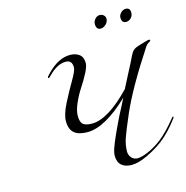

<svg xmlns="http://www.w3.org/2000/svg" viewBox="-152 -1255 1363 1407"><g transform="rotate(-15 530.0 -551.0)"><path d="M730 -1112Q748 -1112 760 -1100.5Q772 -1089 772 -1074Q772 -1050 753 -1032Q734 -1014 712 -1014Q679 -1014 679 -1058Q679 -1077 694 -1094.5Q709 -1112 730 -1112ZM925 -1107Q959 -1107 959 -1070Q959 -1046 943 -1029.5Q927 -1013 905 -1013Q872 -1013 872 -1055Q872 -1073 888.5 -1090Q905 -1107 925 -1107ZM768 -540Q785 -575 825 -650.5Q865 -726 879 -757Q892 -785 905.5 -798.5Q919 -812 945 -820Q1020 -844 1032 -844Q1040 -844 1040 -836Q1040 -833 1034.5 -830Q1029 -827 1019 -820Q1009 -813 1001 -801Q824 -531 751 -362Q698 -240 681.5 -190.5Q665 -141 665 -93Q665 -66 683 -46Q701 -26 728 -26Q759 -26 810 -48Q861 -70 912 -108Q974 -156 1048 -248Q1052 -254 1056 -254Q1060 -254 1060 -250Q1060 -248 1058 -244Q990 -152 920 -98Q863 -55 794 -22.5Q725 10 674 10Q626 10 598 -14Q570 -38 570 -87Q570 -98 573 -113Q576 -128 583 -147.5Q590 -167 597 -184Q604 -201 615.5 -227Q627 -253 635 -270Q643 -287 657 -316.5Q671 -346 678 -360Q688 -381 710.5 -422.5Q733 -464 741 -482Q556 -306 424 -306Q356 -306 323 -334.5Q290 -363 290 -424Q290 -475 330 -553.5Q370 -632 409.5 -699Q449 -766 449 -790Q449 -846 401 -846Q338 -846 274 -782Q254 -762 252 -762Q246 -762 246 -768Q246 -774 268 -796Q355 -886 444 -886Q485 -886 513 -865.5Q541 -845 541 -799Q541 -773 516.5 -726Q492 -679 462.5 -634.5Q433 -590 408.5 -535Q384 -480 384 -440Q384 -392 404 -375Q424 -358 472 -358Q593 -358 768 -540Z"/></g></svg>

Font: Miama Nueva
Style: Medium
Weight: 400
Italic angle: -28°
Version: Version 1.0